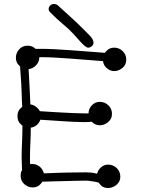

<svg xmlns="http://www.w3.org/2000/svg" viewBox="-20 -946 716 967"><path d="M485 -16 477 -26 463 -30 423 -36H412Q404 -36 394 -36Q384 -36 367.5 -35.5Q351 -35 326 -34.5Q301 -34 264 -33L194 -31L185 -20Q170 -2 145 -2Q121 -2 102.5 -18.5Q84 -35 84 -61Q84 -79 91 -89Q91 -103 90 -120Q89 -137 89 -151Q89 -190 91 -229Q93 -268 93 -313L85 -320Q68 -334 68 -361Q68 -388 85 -402L92 -408Q90 -437 89.5 -466Q89 -495 87 -526L81 -612L77 -616Q60 -630 60 -655Q60 -679 76.5 -697.5Q93 -716 119 -716Q143 -716 159 -700H194Q219 -700 256.5 -698Q294 -696 336.5 -693Q379 -690 423.5 -686.5Q468 -683 508 -680L515 -688Q530 -706 555 -706Q580 -706 598 -688.5Q616 -671 616 -645Q616 -620 597 -604Q578 -588 555 -588Q535 -588 518 -602.5Q501 -617 499 -638Q460 -641 417 -644.5Q374 -648 333 -651Q292 -654 255.5 -656Q219 -658 193 -658H178Q178 -634 161.5 -617Q145 -600 124 -598L126 -563Q129 -516 130 -485.5Q131 -455 133 -420Q146 -419 159.5 -409.5Q173 -400 181 -386Q200 -385 228 -383Q256 -381 287 -379.5Q318 -378 348 -376.5Q378 -375 401 -375H426Q426 -398 442.5 -415.5Q459 -433 482 -433Q508 -433 526 -415.5Q544 -398 544 -372Q544 -347 524.5 -331Q505 -315 482 -315Q460 -315 443 -332V-333Q434 -332 424 -331.5Q414 -331 403 -331Q380 -331 350 -332.5Q320 -334 289.5 -336Q259 -338 230.5 -340Q202 -342 183 -343Q178 -327 164.5 -316Q151 -305 135 -303Q135 -263 133 -226Q131 -189 131 -151Q131 -143 131 -135Q131 -127 132 -119Q133 -120 143 -120Q163 -120 179 -107.5Q195 -95 201 -73Q215 -73 229.5 -74Q244 -75 266.5 -75.5Q289 -76 323.5 -77Q358 -78 413 -78Q424 -78 437 -77Q450 -76 469 -71Q474 -91 489.5 -104Q505 -117 524 -117Q550 -117 568 -99.5Q586 -82 586 -56Q586 -31 566.5 -15Q547 1 524 1Q513 1 502.5 -3Q492 -7 485 -16ZM269 -921Q304 -889 334 -862Q364 -835 388 -811Q410 -789 430.5 -768.5Q451 -748 451 -731Q451 -721 442.5 -713.5Q434 -706 424 -706Q418 -706 409 -713Q400 -720 390.5 -730Q381 -740 370.5 -752Q360 -764 350 -775Q327 -800 296.5 -825Q266 -850 233 -884Q225 -892 225 -900Q225 -911 233 -918.5Q241 -926 252 -926Q261 -926 269 -921Z"/></svg>

Font: Nelagoney
Style: Regular
Weight: 400
Designer: Kanati
Foundry: Kanati and Michael Everson
Version: Version 2.000